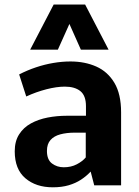

<svg xmlns="http://www.w3.org/2000/svg" viewBox="-20 -805 603 834"><path d="M209.2 8.6Q136.4 8.6 90.2 -30.7Q44 -69.9 44 -147.7Q44 -191.6 63.1 -221.4Q82.1 -251.3 114.3 -268.9Q146.4 -286.5 186.9 -294.4Q227.3 -302.2 270 -302.2H353.4V-343.7Q353.4 -389.5 329.2 -409.1Q304.9 -428.7 261.7 -428.7Q226.2 -428.7 181.5 -417.2Q136.9 -405.7 94 -385.9L63.2 -481.7Q98.8 -500 136.4 -512.6Q174 -525.2 212.1 -531.6Q250.1 -538 286.1 -538Q348.6 -538 398.3 -515.9Q447.9 -493.8 477 -445.1Q506 -396.4 506 -317V0H389.3L373.8 -59.7Q355.5 -40 332 -24.6Q308.6 -9.2 278.4 -0.3Q248.2 8.6 209.2 8.6ZM256.8 -78.4Q289.1 -78.4 313.7 -91.4Q338.4 -104.3 352.5 -121.2V-228.8H304.9Q269.6 -228.8 242.2 -221.5Q214.7 -214.2 199.3 -196.8Q183.9 -179.5 183.9 -149.3Q183.9 -111.2 205.9 -94.8Q227.9 -78.4 256.8 -78.4ZM111 -589.2 213.1 -785.3H349.8L451.7 -589.2H331.3L281.5 -701L231.3 -589.2Z"/></svg>

Font: Comme
Style: Regular
Weight: 400
Designer: Vernon Adams
Foundry: Vernon Adams
Version: Version 1.000;gftools[0.9.27]